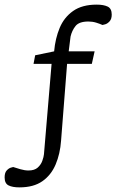

<svg xmlns="http://www.w3.org/2000/svg" viewBox="-49 -680 503 830"><path d="M35 130Q5 130 -12 121.5Q-29 113 -29 87Q-29 67 -20.5 57.5Q-12 48 -3 45Q6 42 8 42Q20 46 39 51.5Q58 57 74 57Q100 57 114 44.5Q128 32 134 15Q140 -2 141 -13L174 -404H96L103 -441L185 -458Q190 -514 209 -559.5Q228 -605 267 -632.5Q306 -660 369 -660Q399 -660 416.5 -651.5Q434 -643 434 -617Q434 -598 425 -588Q416 -578 406 -575Q396 -572 394 -572Q383 -577 367 -582Q351 -587 333 -587Q293 -587 277.5 -567.5Q262 -548 256 -522L248 -458H360L348 -404H241L215 -72Q211 -15 191.5 31Q172 77 134 103.5Q96 130 35 130Z"/></svg>

Font: Faustina Light Light
Style: Italic
Weight: 300
Italic angle: -8°
Version: Version 1.200